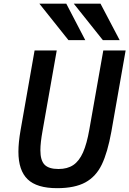

<svg xmlns="http://www.w3.org/2000/svg" viewBox="-20 -996 692 1027"><path d="M78.5 -184.5Q78.5 -233.5 90 -299.5L165 -726H283.5L207.5 -295.5Q196 -232 196 -192.5Q196 -138 218.5 -115Q241 -92 293 -92Q340.5 -92 372 -113.2Q403.5 -134.5 424 -180.5Q444.5 -226.5 458 -304L532.5 -726H652L575.5 -291Q555.5 -180.5 524.5 -116Q493.5 -51.5 436.8 -20.5Q380 10.5 285.5 10.5Q177 10.5 127.8 -37Q78.5 -84.5 78.5 -184.5ZM190.5 -976.5H334.5L436 -781.5H346ZM374.5 -976.5H517.5L620 -781.5H530Z"/></svg>

Font: JuliaMono SemiBoldItalic
Style: Regular
Weight: 600
Italic angle: -9°
Monospace: yes
Designer: cormullion
Foundry: corm
Version: Version 0.049; ttfautohint (v1.8.4)